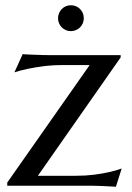

<svg xmlns="http://www.w3.org/2000/svg" viewBox="-20 -711 506 735"><path d="M125 -38.1H270Q308.1 -38.1 340.3 -42.2Q372.6 -46.4 396 -51.8Q423.3 -57.6 445.8 -65.9L423.8 3.9Q418 3.4 403.6 2.7Q389.2 2 373.3 1.2Q357.4 0.5 343.3 0.2Q329.1 0 324.2 0H7.8V-12.2L323.2 -461.9H221.2Q180.7 -461.9 146.7 -457.5Q112.8 -453.1 87.9 -447.8Q58.6 -441.9 35.2 -434.1L66.9 -503.9Q72.8 -502.9 87.2 -502.4Q101.6 -502 117.7 -501.2Q133.8 -500.5 147.7 -500.2Q161.6 -500 167 -500H441.9V-491.2ZM202.1 -641.1Q202.1 -651.4 206.1 -660.6Q210 -669.9 216.6 -676.5Q223.1 -683.1 231.9 -687Q240.7 -690.9 251 -690.9Q272 -690.9 286.4 -676.5Q300.8 -662.1 300.8 -641.1Q300.8 -630.9 296.9 -621.8Q293 -612.8 286.4 -606.2Q279.8 -599.6 270.5 -595.7Q261.2 -591.8 251 -591.8Q240.7 -591.8 231.9 -595.7Q223.1 -599.6 216.6 -606.2Q210 -612.8 206.1 -621.8Q202.1 -630.9 202.1 -641.1Z"/></svg>

Font: Marcellus
Style: Regular
Weight: 400
Designer: Astigmatic (AOETI)
Foundry: Astigmatic (AOETI)
Version: Version 1.000